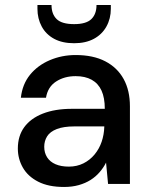

<svg xmlns="http://www.w3.org/2000/svg" viewBox="-20 -732 596 764"><path d="M235 12Q173 12 132 -9Q91 -30 71 -65Q51 -100 51 -141Q51 -191 76.5 -226Q102 -261 150.5 -280Q199 -299 266 -299H397Q397 -343 384 -371.5Q371 -400 345 -414.5Q319 -429 281 -429Q236 -429 203 -407.5Q170 -386 163 -343H63Q69 -397 99.5 -434.5Q130 -472 178 -492.5Q226 -513 281 -513Q351 -513 399 -488Q447 -463 472 -417.5Q497 -372 497 -309V0H410L402 -85Q392 -65 376.5 -47Q361 -29 340.5 -16Q320 -3 293.5 4.5Q267 12 235 12ZM254 -69Q286 -69 312 -82Q338 -95 356.5 -117.5Q375 -140 384.5 -168Q394 -196 395 -227V-229H276Q233 -229 206 -218.5Q179 -208 167.5 -189.5Q156 -171 156 -148Q156 -124 167.5 -106Q179 -88 201 -78.5Q223 -69 254 -69ZM275 -560Q228 -560 195.5 -577.5Q163 -595 146 -626.5Q129 -658 129 -697V-712H185Q185 -676 205.5 -656Q226 -636 275 -636Q323 -636 343.5 -656Q364 -676 364 -712H421V-697Q421 -658 403.5 -626.5Q386 -595 353.5 -577.5Q321 -560 275 -560Z"/></svg>

Font: DMSans_18ptMedium
Style: Regular
Weight: 500
Designer: Colophon Foundry, Jonny Pinhorn
Foundry: Colophon Foundry
Version: Version 4.004;gftools[0.9.30]